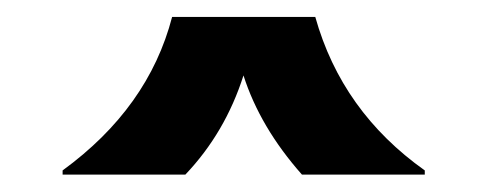

<svg xmlns="http://www.w3.org/2000/svg" viewBox="-20 -767 574 226"><path d="M182.6 -747.1H351.1Q382.3 -635.7 480 -566.4V-561.5H335.4Q286.1 -617.2 266.6 -678.2Q245.1 -610.8 198.2 -561.5H53.7V-566.4Q154.8 -640.1 182.6 -747.1Z"/></svg>

Font: Classica
Style: Bold
Weight: 700
Designer: Wojciech Kalinowski "wmk69" (wmk69@o2.pl)
Foundry: Wojciech Kalinowski "wmk69" (wmk69@o2.pl)
Version: Version 2.1.1; 2021-05-14